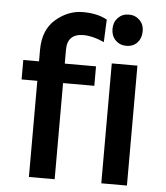

<svg xmlns="http://www.w3.org/2000/svg" viewBox="-53 -802 734 849"><g transform="rotate(5 313.5 -377.0)"><path d="M428.2 0V-532.2H542V0ZM551.8 -684.6Q551.8 -654.3 533.2 -634.3Q514.6 -615.2 485.4 -615.2Q456.1 -615.2 437 -634.8Q418 -654.3 418 -684.6Q418 -714.8 437 -734.4Q456.1 -753.9 484.9 -753.9Q513.7 -753.9 533.2 -734.4Q552.7 -714.8 551.8 -684.6ZM37.1 -426.8V-513.2H106.9V-564Q106.9 -653.3 161.6 -700.2Q216.3 -747.1 281.7 -747.1Q347.2 -747.1 389.2 -723.1L384.8 -623Q334 -646 293 -646Q221.2 -646 221.2 -575.2V-513.2H359.9V-426.8H221.2V0H106.9V-426.8Z"/></g></svg>

Font: TruenoRg
Style: Book
Weight: 400
Designer: Julieta Ulanovsky
Foundry: Julieta Ulanovsky
Version: Version 3.001b